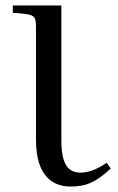

<svg xmlns="http://www.w3.org/2000/svg" viewBox="-20 -670 434 704"><path d="M27 -623C110 -617 112 -616 112 -563V-156C112 -21 177 14 239 14C294 14 330 0 386 -52L371 -73C332 -46 299 -37 277 -37C229 -37 205 -67 205 -157V-650H27Z"/></svg>

Font: erewhon
Style: Regular
Weight: 400
Version: Version 1.0.0